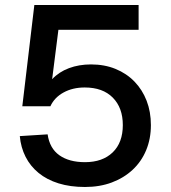

<svg xmlns="http://www.w3.org/2000/svg" viewBox="-20 -730 681 766"><path d="M319 16Q260 16 213.5 1.5Q167 -13 134 -40Q101 -67 82 -104.5Q63 -142 59 -187L170 -194Q178 -138 217 -110.5Q256 -83 319 -83Q389 -83 429.5 -122Q470 -161 470 -231Q470 -300 430 -340.5Q390 -381 318 -381Q270 -381 233.5 -361Q197 -341 181 -306H69L117 -710H533V-611H213L188 -414Q215 -443 255 -458Q295 -473 343 -473Q397 -473 441 -455Q485 -437 516.5 -404.5Q548 -372 565 -328Q582 -284 582 -231Q582 -176 563 -130.5Q544 -85 509 -52.5Q474 -20 426 -2Q378 16 319 16Z"/></svg>

Font: Geist Med
Style: Regular
Weight: 400
Designer: Basement.studio, Andrés Briganti, Mateo Zaragoza
Foundry: Basement.studio, Vercel, Andrés Briganti, Guido Ferreyra, Mateo Zaragoza
Version: Version 1.401